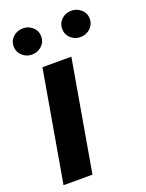

<svg xmlns="http://www.w3.org/2000/svg" viewBox="-138 -790 652 859"><g transform="rotate(-20 188.5 -361.0)"><path d="M149.9 0H12.2L104 -528.3H241.7ZM14.6 -657.7Q13.7 -684.1 32.2 -702.4Q50.8 -720.7 78.6 -721.7Q106 -722.7 126 -704.8Q146 -687 146 -660.6Q147 -634.8 128.2 -616.5Q109.4 -598.1 82 -597.2Q56.2 -596.2 35.9 -613.5Q15.6 -630.9 14.6 -657.7ZM245.6 -657.7Q244.6 -684.1 263.2 -702.4Q281.7 -720.7 309.1 -721.7Q335 -722.7 355.7 -705.6Q376.5 -688.5 377.4 -660.6Q377.4 -634.3 358.9 -616Q340.3 -597.7 313 -596.7Q285.6 -595.7 265.6 -613.5Q245.6 -631.3 245.6 -657.7Z"/></g></svg>

Font: RobotoDraft
Style: Bold Italic
Weight: 700
Italic angle: -12°
Version: Version 2.001150; 2014